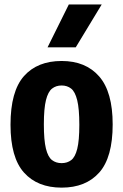

<svg xmlns="http://www.w3.org/2000/svg" viewBox="-20 -828 551 858"><path d="M255.5 10.5Q147.5 10.5 87.2 -56.8Q27 -124 27 -270.5Q27 -420 87 -487.8Q147 -555.5 255.5 -555.5Q363 -555.5 423.2 -486.5Q483.5 -417.5 483.5 -272Q483.5 -124.5 423.5 -57Q363.5 10.5 255.5 10.5ZM255.5 -99Q280.5 -99 298.2 -112.5Q316 -126 325.2 -163Q334.5 -200 334.5 -270Q334.5 -342 325 -380.2Q315.5 -418.5 297.8 -432.2Q280 -446 255.5 -446Q230.5 -446 212.8 -432.2Q195 -418.5 185.5 -381Q176 -343.5 176 -272.5Q176 -201.5 185.2 -164Q194.5 -126.5 212.2 -112.8Q230 -99 255.5 -99ZM192.5 -616.5 287.5 -808H434.5L318.5 -616.5Z"/></svg>

Font: Encode Sans Cnd
Style: Bold
Weight: 700
Width: 3
Designer: Multiple Designers
Foundry: Impallari Type
Version: Version 3.002; ttfautohint (v1.8.3) -l 8 -r 50 -G 200 -x 14 